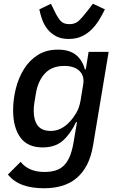

<svg xmlns="http://www.w3.org/2000/svg" viewBox="-20 -793 640 1025"><path d="M216 212Q150 212 102.5 195Q55 178 22 139L90 71Q133 125 217 125Q248 125 273.5 118Q299 111 318.5 93Q338 75 351 45.5Q364 16 372 -29L391 -141H386Q357 -79 316 -42.5Q275 -6 208 -6Q127 -6 88.5 -59.5Q50 -113 50 -204Q50 -262 64.5 -320Q79 -378 108 -424.5Q137 -471 182 -499.5Q227 -528 289 -528Q349 -528 384 -501Q419 -474 433 -423H438L453 -516H560L477 -18Q467 43 444.5 86.5Q422 130 388.5 158Q355 186 311.5 199Q268 212 216 212ZM251 -94Q309 -94 356 -147Q370 -162 386.5 -189Q403 -216 410 -256L424 -341Q432 -387 404.5 -414Q377 -441 323 -441Q257 -441 220 -401Q183 -361 172 -296L164 -248Q162 -236 161 -225Q160 -214 160 -201Q160 -151 181.5 -122.5Q203 -94 251 -94ZM347 -585Q306 -585 278.5 -600Q251 -615 233 -638Q215 -661 205 -689Q195 -717 190 -743L252 -773L269 -738Q286 -702 302 -683Q318 -664 351 -664Q381 -664 400.5 -682Q420 -700 450 -739L476 -773L540 -743Q527 -716 510 -688Q493 -660 470.5 -637Q448 -614 417.5 -599.5Q387 -585 347 -585Z"/></svg>

Font: IBM Plex Mono Medium
Style: Italic
Weight: 500
Italic angle: -9°
Monospace: yes
Designer: Mike Abbink, Paul van der Laan, Pieter van Rosmalen
Foundry: Bold Monday
Version: Version 2.3